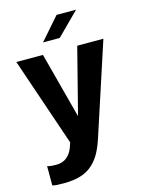

<svg xmlns="http://www.w3.org/2000/svg" viewBox="-140 -818 842 1128"><g transform="rotate(-15 281.0 -253.5)"><path d="M200.2 -601.6 318.8 -737.3H437.5L301.8 -601.6ZM104.5 229.5Q49.3 229.5 35.2 224.1V106.4Q48.8 112.8 92.3 112.8Q128.4 112.8 154.3 91.8Q180.2 70.8 192.9 34.2L202.1 6.8L19 -530.8H180.7L286.6 -129.9L389.2 -530.8H548.3L366.2 26.4Q349.6 77.1 330.3 112.1Q311 147 281 174.8Q251 202.6 207.5 216.1Q164.1 229.5 104.5 229.5Z"/></g></svg>

Font: Epilogue
Style: Bold
Weight: 700
Designer: Tyler Finck
Foundry: Etcetera Type Co
Version: Version 2.112